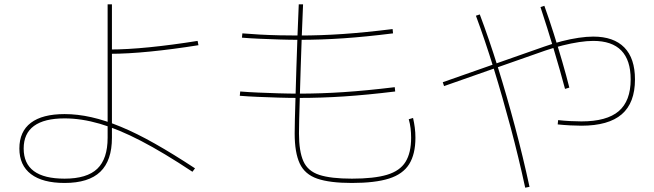

<svg xmlns="http://www.w3.org/2000/svg" viewBox="-20 -820 3040 892"><path d="M280 30Q178 30 124 -11Q70 -52 70 -130Q70 -209 123.5 -249.5Q177 -290 280 -290Q340 -290 404.5 -275.5Q469 -261 541.5 -231Q614 -201 699 -153Q784 -105 886 -38L874 -22Q740 -111 635 -165.5Q530 -220 444 -245Q358 -270 280 -270Q186 -270 138 -235Q90 -200 90 -130Q90 10 280 10Q384 10 432 -36Q480 -82 480 -180V-800H500V-180Q500 -74 446 -22Q392 30 280 30ZM490 -590Q570 -590 674.5 -600.5Q779 -611 898 -630L902 -610Q783 -591 677.5 -580.5Q572 -570 490 -570Z M1615 30Q1512 30 1454 10Q1396 -10 1372.5 -60.5Q1349 -111 1349 -200Q1349 -221 1350 -266Q1351 -311 1353 -372.5Q1355 -434 1357 -505.5Q1359 -577 1362 -652.5Q1365 -728 1368 -800H1388Q1385 -728 1382 -652.5Q1379 -577 1377 -505.5Q1375 -434 1373 -372.5Q1371 -311 1370 -266Q1369 -221 1369 -200Q1369 -117 1389.5 -71Q1410 -25 1463.5 -7.5Q1517 10 1615 10Q1718 10 1778 -8Q1838 -26 1864 -68Q1890 -110 1890 -180Q1890 -203 1887.5 -224Q1885 -245 1879 -266L1899 -272Q1904 -250 1907 -227.5Q1910 -205 1910 -180Q1910 -104 1881 -57.5Q1852 -11 1787.5 9.5Q1723 30 1615 30ZM1369 -365Q1324 -365 1274 -366.5Q1224 -368 1177.5 -370Q1131 -372 1094 -375L1096 -395Q1132 -392 1178 -390Q1224 -388 1273.5 -386.5Q1323 -385 1369 -385Q1470 -385 1576 -392Q1682 -399 1814 -415L1816 -395Q1685 -379 1578.5 -372Q1472 -365 1369 -365ZM1371 -635Q1327 -635 1279 -636.5Q1231 -638 1185.5 -640Q1140 -642 1104 -645L1106 -665Q1141 -662 1186 -659.5Q1231 -657 1279 -656Q1327 -655 1371 -655Q1470 -655 1572.5 -662Q1675 -669 1804 -685L1806 -665Q1678 -649 1575 -642Q1472 -635 1371 -635Z M2681 -236Q2659 -236 2629.5 -237.5Q2600 -239 2571 -242L2573 -262Q2600 -259 2629 -257.5Q2658 -256 2681 -256Q2799 -256 2854.5 -303.5Q2910 -351 2910 -451Q2910 -630 2736 -630Q2707 -630 2670.5 -624.5Q2634 -619 2594 -609Q2554 -599 2513 -585L2043 -420L2037 -438L2507 -603Q2549 -618 2590 -628.5Q2631 -639 2668.5 -644.5Q2706 -650 2736 -650Q2831 -650 2880.5 -599.5Q2930 -549 2930 -451Q2930 -342 2868.5 -289Q2807 -236 2681 -236ZM2420 52Q2390 -87 2352.5 -227.5Q2315 -368 2274 -501Q2233 -634 2191 -747L2209 -753Q2252 -639 2293.5 -506Q2335 -373 2372.5 -232Q2410 -91 2440 48ZM2605 -407Q2583 -490 2553 -590Q2523 -690 2491 -787L2509 -793Q2532 -729 2553 -662.5Q2574 -596 2592.5 -532.5Q2611 -469 2625 -413Z"/></svg>

Font: M PLUS 2 Thin Thin
Style: Regular
Weight: 250
Version: Version 1.001